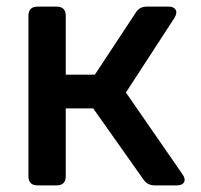

<svg xmlns="http://www.w3.org/2000/svg" viewBox="-20 -561 607 581"><path d="M94 0Q66 0 66 -28V-513Q66 -541 94 -541H151Q179 -541 179 -513V-335H267L391 -523Q402 -541 424 -541H490Q506 -541 511.5 -531.5Q517 -522 508 -507L361 -281L532 -34Q542 -20 537 -10Q532 0 515 0H448Q426 0 414 -18L262 -233H179V-28Q179 0 151 0Z"/></svg>

Font: Pitagon Sans Text SemiBold
Style: Regular
Weight: 600
Designer: Travis Tran
Foundry: Pitagon
Version: Version 1.001; ttfautohint (v1.8.4.7-5d5b);gftools[0.9.26]